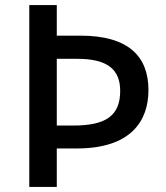

<svg xmlns="http://www.w3.org/2000/svg" viewBox="-20 -734 652 754"><path d="M563 -380C563 -513 484 -594 296 -594H203V-714H95V0H203V-151H282C495 -151 563 -260 563 -380ZM268 -241H203V-503H284C401 -503 452 -462 452 -377C452 -279 395 -241 268 -241Z"/></svg>

Font: Noto Sans Arabic UI Md
Style: Regular
Weight: 500
Designer: Monotype Design Team, Nadine Chahine and Nizar Qandah
Foundry: Monotype Imaging Inc.
Version: Version 2.010